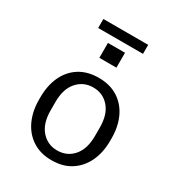

<svg xmlns="http://www.w3.org/2000/svg" viewBox="-194 -940 988 1072"><g transform="rotate(30 300.0 -404.0)"><path d="M300 10Q228 10 176.5 -23.5Q125 -57 98 -115.5Q71 -174 71 -248V-264Q71 -340 98 -398Q125 -456 176.5 -488.5Q228 -521 300 -521Q373 -521 424.5 -488Q476 -455 503 -397Q530 -339 530 -264V-248Q530 -172 502.5 -114Q475 -56 424 -23Q373 10 300 10ZM300 -53Q363 -53 403 -99Q443 -145 443 -229V-283Q443 -367 403 -413Q363 -459 300 -459Q238 -459 197.5 -413Q157 -367 157 -283V-229Q157 -145 197.5 -99Q238 -53 300 -53ZM157 -760V-818H446V-760ZM246 -619V-715H356V-619Z"/></g></svg>

Font: Chivo Mono Light
Style: Regular
Weight: 300
Monospace: yes
Designer: Hector Gatti
Foundry: Omnibus-Type
Version: Version 1.008